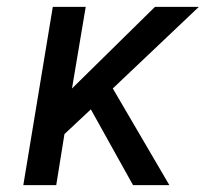

<svg xmlns="http://www.w3.org/2000/svg" viewBox="-20 -540 640 560"><path d="M368 0 245 -221 168 -149 144 0H48L134 -520H230L190 -282L432 -520H560L309 -282L474 0Z"/></svg>

Font: Iosevka Medium Extended
Style: Italic
Weight: 500
Width: 7
Italic angle: -9°
Monospace: yes
Designer: Belleve Invis
Foundry: Belleve Invis
Version: Version 32.5.0; ttfautohint (v1.8.4)